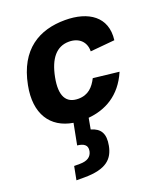

<svg xmlns="http://www.w3.org/2000/svg" viewBox="-156 -658 932 1083"><g transform="rotate(-20 310.0 -117.0)"><path d="M552.5 -174 398 -191.5C374.5 -145.5 343 -110 282.5 -110C210 -110 179 -161.5 200 -269.5C220.5 -375 267 -431 341.5 -431C403 -431 440.5 -393 439 -337.5L585.5 -351C603 -487.5 502 -553 362.5 -553C208 -553 80 -481.5 41 -279.5C9 -116.5 78 -13.5 210 8L185.5 135C221 139 247 151.5 240 189C233.5 220.5 210 238 164.5 238H130L114.5 318.5H161.5C296.5 318.5 339 270 353 198C366.5 128 343.5 92 288 76.5L300 10.5C401 1.5 498.5 -47.5 552.5 -174Z"/></g></svg>

Font: Monaspace Neon ExtraBold
Style: Italic
Weight: 800
Italic angle: -11°
Designer: Riley Cran & the Lettermatic Team
Foundry: Lettermatic
Version: Version 1.200 (Monaspace Neon)